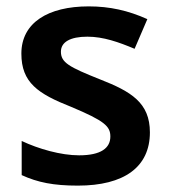

<svg xmlns="http://www.w3.org/2000/svg" viewBox="-20 -572 530 602"><path d="M450 -157C450 -250 391 -285 294 -323C196 -362 171 -376 171 -410C171 -440 200 -457 254 -457C304 -457 352 -440 402 -419L442 -512C382 -539 324 -552 258 -552C131 -552 47 -501 47 -404C47 -313 99 -278 203 -237C308 -193 326 -176 326 -144C326 -108 297 -85 228 -85C171 -85 101 -105 48 -130V-23C98 0 148 10 224 10C369 10 450 -48 450 -157Z"/></svg>

Font: Noto Sans Ol Chiki SemiBold
Style: Regular
Weight: 600
Designer: Monotype Design Team, Lewis McGuffie
Foundry: Monotype Imaging Inc.
Version: Version 2.003